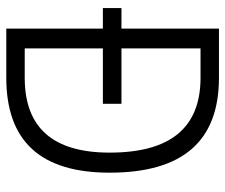

<svg xmlns="http://www.w3.org/2000/svg" viewBox="-74 -660 733 626"><g transform="rotate(90 293.0 -346.5)"><path d="M5.9 -314.9H72.8V0H232.9C439.9 0 542.5 -111.8 542.5 -336.9C542.5 -575.2 439.9 -693.4 232.9 -693.4H72.8V-375.5H5.9ZM137.2 -60.1V-314.9H317.9V-375.5H137.2V-633.3H232.9C396 -633.3 477.1 -535.2 477.1 -336.9C477.1 -152.3 396 -60.1 232.9 -60.1Z"/></g></svg>

Font: Cascadia Mono NF Light
Style: Regular
Weight: 300
Monospace: yes
Designer: Aaron Bell
Foundry: Saja Typeworks
Version: Version 2404.023